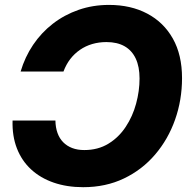

<svg xmlns="http://www.w3.org/2000/svg" viewBox="-20 -759 776 790"><path d="M428.7 -738.8Q518.1 -738.8 585.7 -703.1Q653.3 -667.5 691.2 -600.3Q729 -533.2 729 -437.5Q729 -347.7 700.4 -266.8Q671.9 -186 618.4 -123.3Q564.9 -60.5 490 -24.7Q415 11.2 322.3 11.2Q255.4 11.2 200.9 -7.6Q146.5 -26.4 107.9 -62Q69.3 -97.7 49.6 -148.4Q29.8 -199.2 31.7 -263.2H208Q208.5 -234.4 216.6 -211.9Q224.6 -189.5 240 -173.8Q255.4 -158.2 277.1 -149.9Q298.8 -141.6 326.7 -141.6Q383.3 -141.6 426 -167.7Q468.8 -193.8 497.3 -237.1Q525.9 -280.3 540 -332.5Q554.2 -384.8 554.2 -436Q554.2 -484.4 538.6 -517.8Q522.9 -551.3 492.7 -568.6Q462.4 -585.9 418 -585.9Q387.2 -585.9 359.6 -577.9Q332 -569.8 309.1 -554Q286.1 -538.1 269 -515.9Q252 -493.7 241.2 -464.8H64.9Q82.5 -524.4 116.2 -574.5Q149.9 -624.5 197.5 -661.4Q245.1 -698.2 303.5 -718.5Q361.8 -738.8 428.7 -738.8Z"/></svg>

Font: Inter 28pt ExtraBold
Style: Italic
Weight: 800
Italic angle: -9.3988°
Designer: Rasmus Andersson
Foundry: rsms
Version: Version 4.001;git-66647c0bb